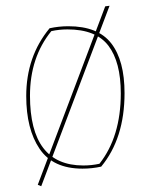

<svg xmlns="http://www.w3.org/2000/svg" viewBox="-20 -572 523 666"><path d="M123 74 111 69 345 -550 360 -552ZM266 13Q164 13 117.5 -55.5Q71 -124 71 -239Q71 -376 152 -474Q184 -481 217 -481Q320 -481 366 -421.5Q412 -362 412 -249Q412 -92 331 6Q299 13 266 13ZM269 2Q298 2 325 -4Q399 -98 399 -248Q399 -357 356 -413.5Q313 -470 214 -470Q185 -470 158 -464Q84 -373 84 -240Q84 2 269 2Z"/></svg>

Font: Almendra Display
Style: Regular
Weight: 400
Designer: Ana Sanfelippo
Foundry: Ana Sanfelippo
Version: Version 1.004